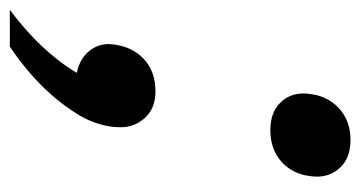

<svg xmlns="http://www.w3.org/2000/svg" viewBox="-244 -386 716 381"><g transform="rotate(90 113.5 -196.0)"><path d="M-57 142Q26 80 68 9Q42 4 26.5 -13.5Q11 -31 11 -54Q11 -67 16 -84Q25 -113 48 -130Q71 -147 105 -147Q138 -147 157 -126.5Q176 -106 176 -78Q176 -62 173 -49Q167 -20 150.5 7Q134 34 112 59Q90 84 65 105Q40 126 16 142H-57ZM182 -375Q147 -375 128 -394Q109 -413 109 -440Q109 -451 112 -466Q120 -497 143.5 -515.5Q167 -534 201 -534Q236 -534 255 -514.5Q274 -495 274 -468Q274 -457 271 -442Q263 -411 239.5 -393Q216 -375 182 -375Z"/></g></svg>

Font: IBM Plex Serif SmBld
Style: Italic
Weight: 600
Italic angle: -14°
Designer: Mike Abbink, Paul van der Laan, Pieter van Rosmalen
Foundry: Bold Monday
Version: Version 3.001